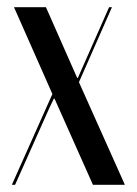

<svg xmlns="http://www.w3.org/2000/svg" viewBox="-20 -515 381 535"><path d="M19 -495 126 -253 13 0H22L117 -213L130 -240H132L239 0H328L200 -286L292 -495H284L197 -298H195L108 -495Z"/></svg>

Font: Moniqa SemBd Display
Style: Regular
Weight: 600
Designer: Rajesh Rajput
Foundry: Rajesh Rajput
Version: Version 1.000